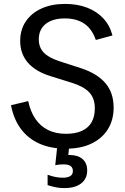

<svg xmlns="http://www.w3.org/2000/svg" viewBox="-20 -742 636 980"><path d="M316 17Q240 17 182 -8.5Q124 -34 87 -83.5Q50 -133 36 -205L124 -226Q135 -173 160.5 -135.5Q186 -98 225 -78.5Q264 -59 317 -59Q366 -59 399 -74.5Q432 -90 448 -119Q464 -148 464 -189Q464 -239 437 -269Q410 -299 351 -318L239 -353Q161 -377 122 -422.5Q83 -468 83 -533Q83 -590 111.5 -632.5Q140 -675 191.5 -698.5Q243 -722 312 -722Q375 -722 424.5 -703Q474 -684 507.5 -648Q541 -612 554 -561L469 -538Q450 -594 410.5 -621Q371 -648 311 -648Q249 -648 213.5 -620Q178 -592 178 -541Q178 -501 202.5 -474.5Q227 -448 282 -430L396 -393Q477 -366 518.5 -317Q560 -268 560 -193Q560 -130 531 -83Q502 -36 447.5 -9.5Q393 17 316 17ZM309 218Q293 218 278 216Q263 214 249.5 210.5Q236 207 223 203V150Q246 158 263.5 161.5Q281 165 301 165Q326 165 339 156.5Q352 148 352 131Q352 114 340.5 105.5Q329 97 303 97Q292 97 282.5 98Q273 99 262 101L275 -21H336L327 64L298 55Q307 52 316 50.5Q325 49 334 49Q377 49 401 69.5Q425 90 425 128Q425 170 394.5 194Q364 218 309 218Z"/></svg>

Font: TikTok Sans 24pt
Style: Regular
Weight: 400
Version: Version 4.000